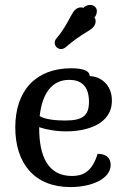

<svg xmlns="http://www.w3.org/2000/svg" viewBox="-20 -745 516 779"><path d="M272 -31C174 -31 139 -112 139 -225V-229C165 -220 205 -212 249 -212C327 -212 434 -238 434 -337C434 -406 383 -436 344 -436C344 -463 303 -468 269 -468C125 -468 42 -377 42 -228C42 -83 119 14 266 14C351 14 429 -19 429 -76C429 -107 407 -121 376 -121C353 -45 313 -31 272 -31ZM261 -421C306 -421 341 -399 341 -332C341 -276 316 -256 244 -256C208 -256 163 -260 141 -274C151 -365 190 -421 261 -421ZM318 -713C315 -715 312 -715 309 -715C269 -715 270 -660 208 -588C204 -583 202 -577 202 -572C202 -564 206 -556 211 -552C215 -549 220 -546 227 -546C233 -546 240 -548 246 -553C313 -611 348 -619 361 -638C365 -644 368 -651 368 -659C368 -664 367 -669 363 -674C370 -681 373 -691 373 -700C373 -716 359 -725 346 -725C336 -725 325 -721 318 -713Z"/></svg>

Font: Milonga
Style: Regular
Weight: 400
Designer: Pablo Impallari, Brenda Gallo, Rodrigo Fuenzalida
Foundry: Pablo Impallari, Brenda Gallo, Rodrigo Fuenzalida
Version: Version 1.000